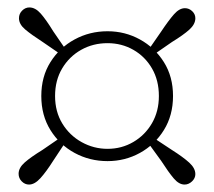

<svg xmlns="http://www.w3.org/2000/svg" viewBox="-20 -616 575 516"><path d="M390 -467 377 -479 413 -531Q433 -561 447.5 -577.5Q462 -594 477 -594Q488 -594 496.5 -586Q505 -578 505 -567Q505 -551 489 -536.5Q473 -522 442 -503ZM128 -358Q128 -316 147.5 -284Q167 -252 199.5 -234Q232 -216 269 -216Q307 -216 338.5 -234.5Q370 -253 388.5 -285Q407 -317 407 -358Q407 -400 388.5 -432Q370 -464 338.5 -482Q307 -500 269 -500Q230 -500 198 -482Q166 -464 147 -432Q128 -400 128 -358ZM91 -358Q91 -410 115.5 -449Q140 -488 180.5 -510Q221 -532 269 -532Q316 -532 356 -510Q396 -488 420.5 -449Q445 -410 445 -358Q445 -306 420.5 -266.5Q396 -227 356 -205Q316 -183 269 -183Q221 -183 180.5 -205Q140 -227 115.5 -266.5Q91 -306 91 -358ZM158 -481 146 -468 95 -503Q64 -523 47.5 -537Q31 -551 31 -567Q31 -579 39.5 -587.5Q48 -596 59 -596Q75 -596 89.5 -579.5Q104 -563 123 -532ZM145 -248 158 -237 123 -184Q104 -154 88.5 -137Q73 -120 58 -120Q47 -120 38.5 -128.5Q30 -137 30 -149Q30 -165 46.5 -179.5Q63 -194 94 -213ZM376 -235 389 -248 442 -213Q472 -194 488.5 -179Q505 -164 505 -148Q505 -137 496 -128.5Q487 -120 476 -120Q461 -120 447 -136.5Q433 -153 413 -184Z"/></svg>

Font: Source Han Serif JP VF
Style: Regular
Weight: 250
Designer: Ryoko NISHIZUKA 西塚涼子 (kana & ideographs); Frank Grießhammer (Latin, Greek & Cyrillic); Wenlong ZHANG 张文龙 (bopomofo); San
Foundry: Adobe
Version: Version 2.001;hotconv 1.1.0;makeotfexe 2.6.0